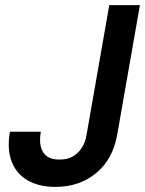

<svg xmlns="http://www.w3.org/2000/svg" viewBox="-20 -720 568 752"><path d="M197 12Q133 12 88.5 -13.5Q44 -39 25.5 -87.5Q7 -136 19 -204H140Q134 -172 139.5 -147Q145 -122 163 -108.5Q181 -95 213 -95Q245 -95 266.5 -108Q288 -121 301.5 -143Q315 -165 319 -192L408 -700H528L439 -192Q422 -96 356.5 -42Q291 12 197 12Z"/></svg>

Font: DM Sans 20pt SemiBold
Style: Italic
Weight: 600
Italic angle: -10°
Version: Version 4.004;gftools[0.9.30]